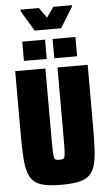

<svg xmlns="http://www.w3.org/2000/svg" viewBox="-67 -1091 640 1140"><g transform="rotate(-5 253.0 -520.5)"><path d="M253 8Q193 8 153.5 0Q114 -8 90.5 -28Q67 -48 55.5 -83.5Q44 -119 40.5 -174.5Q37 -230 37 -309V-688H217V-261Q217 -217 218 -192.5Q219 -168 222 -157Q225 -146 232.5 -143.5Q240 -141 253 -141Q266 -141 273.5 -143.5Q281 -146 284 -157Q287 -168 288 -192.5Q289 -217 289 -261V-688H469V-309Q469 -230 465.5 -174.5Q462 -119 450.5 -83.5Q439 -48 415.5 -28Q392 -8 352.5 0Q313 8 253 8ZM94 -744V-859H230V-744ZM275 -744V-859H411V-744ZM173 -918 100 -1040V-1049H210L253 -988L296 -1049H406V-1040L331 -918Z"/></g></svg>

Font: Saira Condensed Black
Style: Regular
Weight: 900
Width: 3
Designer: Hector Gatti with collaboration of the Omnibus-Type team
Foundry: Omnibus-Type
Version: Version 1.101